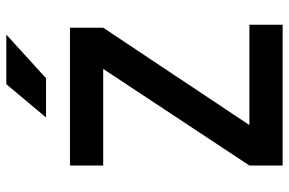

<svg xmlns="http://www.w3.org/2000/svg" viewBox="-178 -764 941 626"><g transform="rotate(-90 293.0 -450.5)"><path d="M66.9 0V-108.4L381.8 -585H66.9V-693.4H516.1V-585L198.7 -108.4H525.9V0ZM223.6 -771.5 332 -900.9H493.7L351.6 -771.5Z"/></g></svg>

Font: CaskaydiaCove NF SemiBold
Style: Regular
Weight: 600
Designer: Aaron Bell
Foundry: Saja Typeworks
Version: Version 2111.001; VTT 6.35;Nerd Fonts 3.2.1